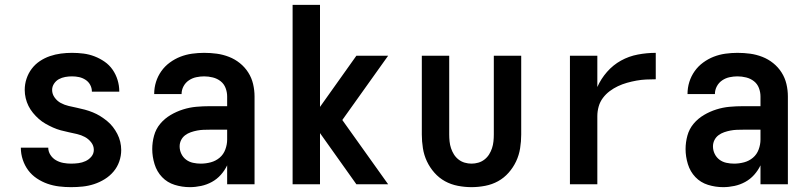

<svg xmlns="http://www.w3.org/2000/svg" viewBox="-20 -760 3340 792"><path d="M273 12Q248 12 223.5 9Q199 6 176 -2Q153 -10 132 -24Q111 -38 96.5 -57.5Q82 -77 74 -101Q66 -125 66 -150V-151H179Q179 -135 188 -121Q197 -107 211 -99Q225 -91 241 -88Q257 -85 273 -85Q288 -85 303.5 -87Q319 -89 333 -95.5Q347 -102 357 -114Q367 -126 367 -142Q367 -159 356 -173Q345 -187 330 -195Q315 -203 298 -207Q281 -211 264 -214.5Q247 -218 230.5 -222.5Q214 -227 198.5 -234Q183 -241 168 -249.5Q153 -258 140 -269.5Q127 -281 116 -294.5Q105 -308 97.5 -323Q90 -338 86 -355Q82 -372 82 -389Q82 -413 89.5 -435.5Q97 -458 111 -476.5Q125 -495 144.5 -508Q164 -521 186 -528.5Q208 -536 231 -539Q254 -542 277 -542Q301 -542 324.5 -539Q348 -536 370 -527.5Q392 -519 411.5 -505.5Q431 -492 444.5 -472.5Q458 -453 465 -430Q472 -407 472 -384V-382H359V-383Q359 -397 352 -410Q345 -423 332.5 -431Q320 -439 306 -442Q292 -445 277 -445Q263 -445 249 -442.5Q235 -440 223 -433.5Q211 -427 203 -415Q195 -403 195 -389Q195 -372 205.5 -357.5Q216 -343 231 -335Q246 -327 263 -323Q280 -319 297 -315.5Q314 -312 330.5 -307.5Q347 -303 363 -296.5Q379 -290 393.5 -281Q408 -272 421.5 -261Q435 -250 445.5 -236.5Q456 -223 464 -207.5Q472 -192 476 -175Q480 -158 480 -141Q480 -117 472 -94Q464 -71 448.5 -52.5Q433 -34 412 -21Q391 -8 368 -0.5Q345 7 321 9.5Q297 12 273 12Z M763 12Q731 12 700.5 2.5Q670 -7 648.5 -29.5Q627 -52 617.5 -83Q608 -114 608 -145Q608 -173 615.5 -200.5Q623 -228 641 -249.5Q659 -271 683.5 -285.5Q708 -300 735 -308.5Q762 -317 789.5 -319.5Q817 -322 845 -322H917V-362Q917 -380 910.5 -397Q904 -414 890 -425Q876 -436 858 -440.5Q840 -445 822 -445Q806 -445 789.5 -441.5Q773 -438 759 -428.5Q745 -419 737 -404Q729 -389 729 -372H616Q616 -398 623.5 -422Q631 -446 645.5 -466.5Q660 -487 680.5 -502Q701 -517 724 -526Q747 -535 772 -538.5Q797 -542 822 -542Q849 -542 874.5 -538.5Q900 -535 924.5 -525.5Q949 -516 969.5 -499.5Q990 -483 1004 -461Q1018 -439 1024 -413.5Q1030 -388 1030 -362V0H917V-78Q907 -57 891 -39Q875 -21 854 -9.5Q833 2 809.5 7Q786 12 763 12ZM808 -85Q829 -85 849.5 -90.5Q870 -96 886 -109.5Q902 -123 909.5 -143.5Q917 -164 917 -184V-225H845Q832 -225 819 -224.5Q806 -224 793 -221.5Q780 -219 767 -214.5Q754 -210 743.5 -202Q733 -194 727 -182Q721 -170 721 -156Q721 -140 728 -125.5Q735 -111 747.5 -101.5Q760 -92 776 -88.5Q792 -85 808 -85Z M1450 0 1300 -211V0H1187V-740H1300V-319L1450 -530H1581L1392 -265L1581 0Z M1925 12Q1897 12 1868.5 6.5Q1840 1 1815.5 -12.5Q1791 -26 1772 -47.5Q1753 -69 1741 -94.5Q1729 -120 1724.5 -148.5Q1720 -177 1720 -205V-530H1833V-205Q1833 -191 1834.5 -176.5Q1836 -162 1840.5 -148.5Q1845 -135 1852.5 -123Q1860 -111 1871.5 -102Q1883 -93 1897 -89Q1911 -85 1925 -85Q1939 -85 1953 -89Q1967 -93 1978.5 -102Q1990 -111 1997.5 -123Q2005 -135 2009.5 -148.5Q2014 -162 2015.5 -176.5Q2017 -191 2017 -205V-530H2130V-205Q2130 -177 2125.5 -148.5Q2121 -120 2109 -94.5Q2097 -69 2078 -47.5Q2059 -26 2034.5 -12.5Q2010 1 1981.5 6.5Q1953 12 1925 12Z M2331 0V-530H2444V-401Q2459 -435 2484 -463.5Q2509 -492 2541.5 -510Q2574 -528 2611 -535Q2648 -542 2685 -542V-433Q2665 -433 2645 -432Q2625 -431 2605.5 -427.5Q2586 -424 2566.5 -418.5Q2547 -413 2529 -404.5Q2511 -396 2495 -384Q2479 -372 2467 -356Q2455 -340 2449.5 -320.5Q2444 -301 2444 -281V0Z M2963 12Q2931 12 2900.5 2.5Q2870 -7 2848.5 -29.5Q2827 -52 2817.5 -83Q2808 -114 2808 -145Q2808 -173 2815.5 -200.5Q2823 -228 2841 -249.5Q2859 -271 2883.5 -285.5Q2908 -300 2935 -308.5Q2962 -317 2989.5 -319.5Q3017 -322 3045 -322H3117V-362Q3117 -380 3110.5 -397Q3104 -414 3090 -425Q3076 -436 3058 -440.5Q3040 -445 3022 -445Q3006 -445 2989.5 -441.5Q2973 -438 2959 -428.5Q2945 -419 2937 -404Q2929 -389 2929 -372H2816Q2816 -398 2823.5 -422Q2831 -446 2845.5 -466.5Q2860 -487 2880.5 -502Q2901 -517 2924 -526Q2947 -535 2972 -538.5Q2997 -542 3022 -542Q3049 -542 3074.5 -538.5Q3100 -535 3124.5 -525.5Q3149 -516 3169.5 -499.5Q3190 -483 3204 -461Q3218 -439 3224 -413.5Q3230 -388 3230 -362V0H3117V-78Q3107 -57 3091 -39Q3075 -21 3054 -9.5Q3033 2 3009.5 7Q2986 12 2963 12ZM3008 -85Q3029 -85 3049.5 -90.5Q3070 -96 3086 -109.5Q3102 -123 3109.5 -143.5Q3117 -164 3117 -184V-225H3045Q3032 -225 3019 -224.5Q3006 -224 2993 -221.5Q2980 -219 2967 -214.5Q2954 -210 2943.5 -202Q2933 -194 2927 -182Q2921 -170 2921 -156Q2921 -140 2928 -125.5Q2935 -111 2947.5 -101.5Q2960 -92 2976 -88.5Q2992 -85 3008 -85Z"/></svg>

Font: Lode
Style: Bold
Weight: 700
Monospace: yes
Designer: Belleve Invis
Foundry: Belleve Invis
Version: Version 29.2.0; ttfautohint (v1.8.3)